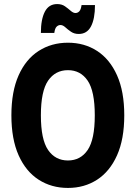

<svg xmlns="http://www.w3.org/2000/svg" viewBox="-20 -912 667 944"><path d="M36 -345Q36 -462 71.5 -541.5Q107 -621 170 -661.5Q233 -702 314 -702Q395 -702 457.5 -661.5Q520 -621 555.5 -541.5Q591 -462 591 -345Q591 -228 555.5 -148.5Q520 -69 457.5 -28.5Q395 12 314 12Q233 12 170 -28.5Q107 -69 71.5 -148.5Q36 -228 36 -345ZM181 -345Q181 -226 216.5 -174.5Q252 -123 314 -123Q376 -123 411 -174.5Q446 -226 446 -345Q446 -464 411 -515.5Q376 -567 314 -567Q252 -567 216.5 -515.5Q181 -464 181 -345ZM181 -750Q181 -817 200.5 -854.5Q220 -892 261 -892Q284 -892 299.5 -881Q315 -870 327.5 -859Q340 -848 351 -848Q362 -848 370 -856.5Q378 -865 381 -887H447Q447 -820 427.5 -782.5Q408 -745 367 -745Q345 -745 329 -756Q313 -767 301 -778Q289 -789 277 -789Q267 -789 258.5 -781Q250 -773 247 -750Z"/></svg>

Font: Radio Canada Condensed
Style: Bold
Weight: 700
Width: 3
Designer: Charles Daoud, Etienne Aubert Bonn, Alexandre Saumier Demers, Jacques Le Bailly
Foundry: Radio-Canada
Version: Version 2.104; ttfautohint (v1.8.4.7-5d5b);gftools[0.9.28.de